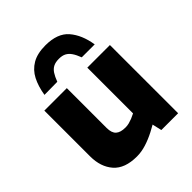

<svg xmlns="http://www.w3.org/2000/svg" viewBox="-211 -889 1027 1027"><g transform="rotate(-45 303.0 -375.5)"><path d="M229 8Q138 8 95 -41Q52 -90 52 -170V-516H222V-215Q222 -177 240 -161Q258 -145 295 -145Q310 -145 323 -148.5Q336 -152 349 -157L377 -170V-516H548V0H421L400 -91L433 -67L371 -33Q334 -14 298.5 -3Q263 8 229 8ZM303 -759Q394 -759 437 -709Q480 -659 493 -576H395Q384 -605 372 -622.5Q360 -640 344 -648.5Q328 -657 303 -657Q277 -657 260.5 -648.5Q244 -640 232.5 -622.5Q221 -605 210 -576L112 -575Q121 -631 142 -672Q163 -713 202 -736Q241 -759 303 -759Z"/></g></svg>

Font: REM
Style: Bold
Weight: 700
Designer: Octavio Pardo
Foundry: Ashler Design
Version: Version 1.005;gftools[0.9.28]